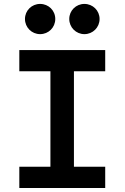

<svg xmlns="http://www.w3.org/2000/svg" viewBox="-20 -945 626 965"><path d="M77.1 0H508.8V-106.9H351.6V-586.9H508.8V-693.4H77.1V-586.9H233.4V-106.9H77.1ZM181.6 -773.4C224.1 -773.4 257.8 -807.1 257.8 -849.6C257.8 -892.1 224.1 -925.3 181.6 -925.3C139.6 -925.3 105.5 -892.1 105.5 -849.6C105.5 -807.1 139.6 -773.4 181.6 -773.4ZM404.3 -773.4C446.3 -773.4 480.5 -807.1 480.5 -849.6C480.5 -892.1 446.3 -925.3 404.3 -925.3C362.3 -925.3 328.1 -892.1 328.1 -849.6C328.1 -807.1 362.3 -773.4 404.3 -773.4Z"/></svg>

Font: Cascadia Code PL SemiBold
Style: Regular
Weight: 600
Monospace: yes
Designer: Aaron Bell
Foundry: Saja Typeworks
Version: Version 2404.023